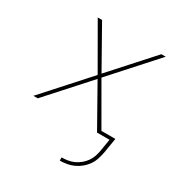

<svg xmlns="http://www.w3.org/2000/svg" viewBox="-173 -648 946 998"><g transform="rotate(30 300.0 -148.5)"><path d="M327 223V204Q345 204 363.5 201Q382 198 399 190.5Q416 183 432 170Q448 157 459 141Q470 125 476 107.5Q482 90 485 72L497 0H422L285 -243L66 0H40L275 -261L126 -520H152L289 -277L508 -520H534L299 -259L438 -18V-19H521L506 72Q502 92 495.5 112.5Q489 133 476.5 151Q464 169 446.5 183.5Q429 198 409 207Q389 216 368.5 219.5Q348 223 327 223Z"/></g></svg>

Font: Iosevka Aile Thin Oblique
Style: Regular
Weight: 100
Italic angle: -9°
Designer: Belleve Invis
Foundry: Belleve Invis
Version: Version 31.1.0; ttfautohint (v1.8.4)